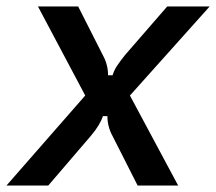

<svg xmlns="http://www.w3.org/2000/svg" viewBox="-41 -577 672 597"><path d="M-21 0 224 -280 77 -557H202L279 -405Q295 -376 295 -343H309Q314 -359 323 -372.5Q332 -386 347 -405L479 -557H611L363 -280L513 0H387L309 -154Q293 -183 293 -216H279Q270 -188 241 -154L109 0Z"/></svg>

Font: Open Sauce Sans Medium Italic
Style: Regular
Weight: 500
Italic angle: -10°
Designer: Alfredo Marco Pradil
Foundry: Creative Sauce Fz LLC
Version: Version 1.477